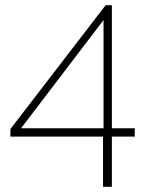

<svg xmlns="http://www.w3.org/2000/svg" viewBox="-20 -591 566 738"><path d="M376 127V-66H20V-95L386 -571H410V-98H498V-66H410V127ZM61 -98H378V-514Z"/></svg>

Font: Raleway ExtraLight
Style: Regular
Weight: 200
Designer: Matt McInerney, Pablo Impallari, Rodrigo Fuenzalida
Foundry: Matt McInerney, Pablo Impallari, Rodrigo Fuenzalida
Version: Version 4.026